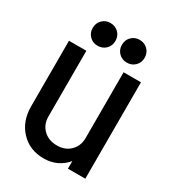

<svg xmlns="http://www.w3.org/2000/svg" viewBox="-168 -763 785 871"><g transform="rotate(30 224.0 -327.0)"><path d="M316 -505H407V0H316V-40Q295 -14 264.5 0.5Q234 15 197 15Q123 15 76.5 -34.5Q30 -84 30 -161V-505H121V-161Q121 -119 148.5 -92.5Q176 -66 220 -66Q262 -66 289 -92.5Q316 -119 316 -161ZM94 -609Q94 -635 111 -652Q128 -669 153 -669Q179 -669 196 -652Q213 -635 213 -609Q213 -584 196 -567Q179 -550 153 -550Q128 -550 111 -567Q94 -584 94 -609ZM247 -609Q247 -635 264 -652Q281 -669 306 -669Q332 -669 349 -652Q366 -635 366 -609Q366 -584 349 -567Q332 -550 306 -550Q281 -550 264 -567Q247 -584 247 -609Z"/></g></svg>

Font: Akshar
Style: Regular
Weight: 400
Designer: Tall Chai
Foundry: Tall Chai
Version: Version 1.000